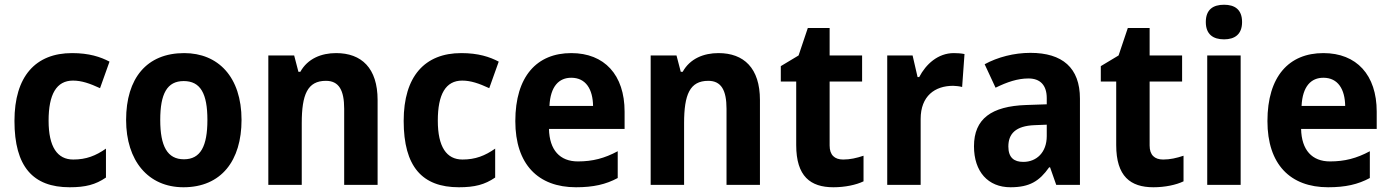

<svg xmlns="http://www.w3.org/2000/svg" viewBox="-20 -873 5866 810"><path d="M274 -83C341 -83 383 -94 427 -124V-246C384 -216 344 -200 289 -200C222 -200 185 -253 185 -364C185 -475 218 -533 288 -533C324 -533 359 -521 402 -501L442 -613C404 -633 356 -649 284 -649C130 -649 41 -551 41 -363C41 -170 119 -83 274 -83Z M999 -367C999 -549 900 -649 757 -649C599 -649 512 -543 512 -367C512 -195 605 -83 754 -83C914 -83 999 -196 999 -367ZM656 -367C656 -478 685 -531 755 -531C826 -531 855 -478 855 -367C855 -256 826 -201 756 -201C686 -201 656 -256 656 -367Z M1398 -649C1336 -649 1278 -626 1247 -570H1239L1221 -639H1112V-93H1253V-353C1253 -474 1277 -532 1355 -532C1410 -532 1432 -492 1432 -414V-93H1573V-451C1573 -586 1505 -649 1398 -649Z M1916 -83C1983 -83 2025 -94 2069 -124V-246C2026 -216 1986 -200 1931 -200C1864 -200 1827 -253 1827 -364C1827 -475 1860 -533 1930 -533C1966 -533 2001 -521 2044 -501L2084 -613C2046 -633 1998 -649 1926 -649C1772 -649 1683 -551 1683 -363C1683 -170 1761 -83 1916 -83Z M2390 -649C2245 -649 2154 -551 2154 -362C2154 -180 2250 -83 2410 -83C2483 -83 2536 -95 2586 -122V-235C2530 -205 2480 -192 2418 -192C2342 -192 2298 -240 2296 -329H2615V-402C2615 -557 2530 -649 2390 -649ZM2390 -545C2452 -545 2481 -496 2482 -426H2298C2302 -510 2339 -545 2390 -545Z M3011 -649C2949 -649 2891 -626 2860 -570H2852L2834 -639H2725V-93H2866V-353C2866 -474 2890 -532 2968 -532C3023 -532 3045 -492 3045 -414V-93H3186V-451C3186 -586 3118 -649 3011 -649Z M3537 -200C3501 -200 3480 -219 3480 -259V-529H3617V-639H3480V-755H3388L3349 -639L3274 -594V-529H3339V-261C3339 -129 3399 -83 3496 -83C3545 -83 3592 -93 3623 -108V-216C3593 -206 3566 -200 3537 -200Z M4004 -649C3937 -649 3886 -602 3858 -548H3851L3830 -639H3723V-93H3864V-371C3864 -468 3924 -511 4001 -511C4010 -511 4029 -509 4039 -506L4049 -645C4035 -648 4017 -649 4004 -649Z M4327 -650C4258 -650 4189 -632 4134 -602L4180 -503C4229 -527 4273 -542 4319 -542C4368 -542 4396 -514 4396 -459V-433L4309 -430C4163 -425 4089 -372 4089 -256C4089 -149 4148 -83 4243 -83C4324 -83 4365 -109 4406 -167H4410L4436 -93H4536V-457C4536 -587 4462 -650 4327 -650ZM4345 -345 4396 -347V-299C4396 -230 4353 -190 4297 -190C4258 -190 4234 -208 4234 -255C4234 -308 4264 -342 4345 -345Z M4887 -200C4851 -200 4830 -219 4830 -259V-529H4967V-639H4830V-755H4738L4699 -639L4624 -594V-529H4689V-261C4689 -129 4749 -83 4846 -83C4895 -83 4942 -93 4973 -108V-216C4943 -206 4916 -200 4887 -200Z M5144 -853C5098 -853 5067 -833 5067 -780C5067 -728 5098 -707 5144 -707C5189 -707 5220 -728 5220 -780C5220 -833 5189 -853 5144 -853ZM5214 -639H5073V-93H5214Z M5563 -649C5418 -649 5327 -551 5327 -362C5327 -180 5423 -83 5583 -83C5656 -83 5709 -95 5759 -122V-235C5703 -205 5653 -192 5591 -192C5515 -192 5471 -240 5469 -329H5788V-402C5788 -557 5703 -649 5563 -649ZM5563 -545C5625 -545 5654 -496 5655 -426H5471C5475 -510 5512 -545 5563 -545Z"/></svg>

Font: Noto Sans Kannada UI SemiCondensed
Style: Bold
Weight: 700
Width: 4
Designer: Jelle Bosma - Monotype Design Team
Foundry: Monotype Imaging Inc.
Version: Version 2.005